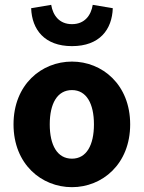

<svg xmlns="http://www.w3.org/2000/svg" viewBox="-20 -763 595 795"><path d="M109 -729C112 -641 164 -572 278 -572C393 -572 444 -641 447 -729L364 -743C357 -700 331 -663 278 -663C225 -663 199 -700 192 -743ZM36 -248C36 -83 152 12 278 12C403 12 519 -83 519 -248C519 -413 403 -508 278 -508C152 -508 36 -413 36 -248ZM369 -248C369 -162 338 -106 278 -106C217 -106 186 -162 186 -248C186 -334 217 -390 278 -390C338 -390 369 -334 369 -248Z"/></svg>

Font: Cambridge Sans Bold
Style: Regular
Weight: 700
Version: Version 2.020;PS 002.020;hotconv 1.0.88;makeotf.lib2.5.64775